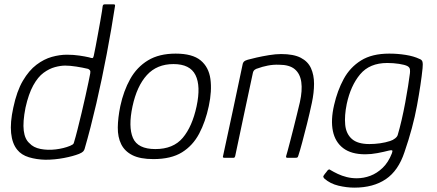

<svg xmlns="http://www.w3.org/2000/svg" viewBox="-20 -724 2003 881"><path d="M41 -230Q57 -306 85 -353.5Q113 -401 147.5 -427Q182 -453 218 -463Q254 -473 287 -473Q317 -473 344 -469Q371 -465 388 -461Q400 -457 404 -457.5Q408 -458 410 -467Q414 -485 419 -511.5Q424 -538 429.5 -568Q435 -598 440 -626Q445 -654 448 -673Q451 -692 451 -695Q452 -701 454.5 -702.5Q457 -704 460 -704H502Q505 -704 506.5 -703Q508 -702 508 -698Q500 -646 490.5 -590.5Q481 -535 470 -477.5Q459 -420 447 -362.5Q435 -305 422 -249Q409 -193 395.5 -140.5Q382 -88 368 -40Q366 -34 361.5 -29Q357 -24 343 -18Q315 -7 273 1Q231 9 188 9Q147 8 112.5 -2.5Q78 -13 59 -37Q36 -65 31 -113.5Q26 -162 41 -230ZM97 -230Q84 -164 89 -124.5Q94 -85 115 -67Q133 -47 166 -40.5Q199 -34 236 -38.5Q273 -43 302 -55Q309 -58 313.5 -61Q318 -64 319 -69Q327 -95 336 -131Q345 -167 354.5 -206.5Q364 -246 372 -282.5Q380 -319 386 -347Q392 -375 394 -387Q396 -397 392.5 -401.5Q389 -406 384 -408Q359 -414 330 -418.5Q301 -423 279 -423Q258 -423 232 -416Q206 -409 180 -390Q154 -371 132.5 -332Q111 -293 97 -230Z M684 6Q623 6 587.5 -12Q552 -30 536 -62.5Q520 -95 520.5 -139Q521 -183 532 -237Q547 -307 577.5 -361.5Q608 -416 659 -447Q710 -478 786 -478Q863 -478 900.5 -447Q938 -416 945.5 -361.5Q953 -307 938 -237Q923 -166 894 -111Q865 -56 815 -25Q765 6 684 6ZM693 -40Q775 -40 818.5 -91.5Q862 -143 882 -236Q902 -329 877 -379.5Q852 -430 776 -430Q700 -430 654 -379.5Q608 -329 588 -236Q568 -142 590 -91Q612 -40 693 -40Z M1009 0Q1006 0 1004 -1.5Q1002 -3 1003 -6Q1026 -113 1049 -219.5Q1072 -326 1094 -432Q1096 -438 1100 -442Q1104 -446 1117 -450Q1131 -454 1157.5 -460Q1184 -466 1214.5 -471Q1245 -476 1270 -476Q1327 -476 1360 -459Q1393 -442 1407 -411Q1421 -380 1421 -339.5Q1421 -299 1411 -252Q1401 -205 1389 -157Q1377 -109 1366.5 -70Q1356 -31 1349 -10Q1347 -3 1344.5 -1.5Q1342 0 1335 0H1298Q1291 0 1293 -8Q1295 -14 1300 -32.5Q1305 -51 1312 -78Q1319 -105 1327 -136.5Q1335 -168 1342.5 -199Q1350 -230 1356 -255Q1368 -309 1362.5 -347.5Q1357 -386 1332.5 -406.5Q1308 -427 1260 -427Q1234 -428 1208.5 -423Q1183 -418 1162 -410Q1156 -409 1149 -404Q1142 -399 1140 -388Q1120 -294 1099.5 -198.5Q1079 -103 1059 -7Q1058 -4 1056.5 -2Q1055 0 1052 0Z M1513 -242Q1528 -308 1557 -361.5Q1586 -415 1636.5 -446.5Q1687 -478 1766 -478Q1805 -478 1842 -472Q1879 -466 1904 -454Q1916 -450 1918.5 -440.5Q1921 -431 1919 -411Q1912 -341 1893.5 -240Q1875 -139 1836 -26Q1808 59 1750.5 98Q1693 137 1606 137Q1571 137 1533 128Q1495 119 1468 95Q1464 90 1463.5 87.5Q1463 85 1465 82Q1467 78 1470.5 74Q1474 70 1477.5 65.5Q1481 61 1483 58Q1487 54 1490 53.5Q1493 53 1496 56Q1511 65 1530 74Q1549 83 1571 88.5Q1593 94 1617 94Q1649 94 1679.5 82.5Q1710 71 1736 46Q1762 21 1778 -20Q1778 -22 1779 -23.5Q1780 -25 1780 -27Q1782 -34 1777.5 -34.5Q1773 -35 1764 -33Q1741 -27 1712 -21.5Q1683 -16 1656 -16Q1592 -16 1555 -44Q1518 -72 1507.5 -122.5Q1497 -173 1513 -242ZM1571 -247Q1560 -193 1564 -151.5Q1568 -110 1594.5 -86.5Q1621 -63 1675 -63Q1699 -63 1724 -66.5Q1749 -70 1770 -77Q1783 -81 1793 -89Q1803 -97 1805 -105Q1814 -135 1823 -174Q1832 -213 1839.5 -253.5Q1847 -294 1852.5 -329Q1858 -364 1861 -388Q1862 -396 1861 -405.5Q1860 -415 1849 -421Q1837 -427 1811 -431Q1785 -435 1757 -435Q1676 -435 1632.5 -383Q1589 -331 1571 -247Z"/></svg>

Font: Glory Thin Light
Style: Italic
Weight: 300
Italic angle: -12°
Version: Version 1.011